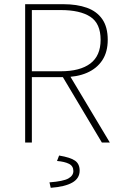

<svg xmlns="http://www.w3.org/2000/svg" viewBox="-20 -680 574 916"><path d="M100 0V-660H282Q347 -660 394.5 -643Q442 -626 468 -588.5Q494 -551 494 -490Q494 -432 468 -392.5Q442 -353 394.5 -332.5Q347 -312 282 -312H132V0ZM132 -340H270Q362 -340 411 -377Q460 -414 460 -490Q460 -568 411 -600Q362 -632 270 -632H132ZM466 0 274 -322 310 -324 504 0ZM222 216 216 190Q282 185 306 171.5Q330 158 330 136Q330 112 309 101.5Q288 91 252 88L262 62Q316 71 338 86.5Q360 102 360 134Q360 171 325 191Q290 211 222 216Z"/></svg>

Font: Source Sans Variable
Style: Regular
Weight: 200
Designer: Paul D. Hunt
Foundry: Adobe Systems Incorporated
Version: Version 3.006;hotconv 1.0.111;makeotfexe 2.5.65597